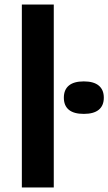

<svg xmlns="http://www.w3.org/2000/svg" viewBox="-20 -828 478 848"><path d="M76.5 0V-808H217.5V0ZM262 -396.5Q262 -431.5 284 -450Q306 -468.5 350 -468.5Q394 -468.5 416.2 -450Q438.5 -431.5 438.5 -396.5Q438.5 -361.5 416.2 -343.2Q394 -325 350 -325Q306 -325 284 -343.2Q262 -361.5 262 -396.5Z"/></svg>

Font: Encode Sans Expanded SemiBold
Style: Regular
Weight: 600
Width: 7
Designer: Multiple Designers
Foundry: Impallari Type
Version: Version 2.000